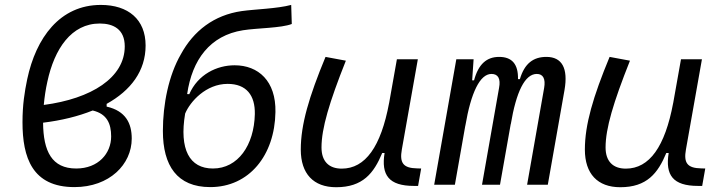

<svg xmlns="http://www.w3.org/2000/svg" viewBox="-20 -762 2970 792"><path d="M419.9 -333.5C519.5 -388.7 580.6 -469.2 580.6 -574.2C580.6 -682.1 508.8 -741.7 396 -741.7C226.6 -741.7 128.4 -605.5 92.3 -435.5C81.5 -383.3 72.8 -330.1 72.8 -257.8C72.8 -112.3 112.8 9.8 287.1 9.8C431.6 9.8 523.4 -84 523.4 -190.4C523.4 -252.9 499 -304.2 419.9 -322.3ZM160.6 -329.1C163.6 -361.8 168.5 -394.5 175.3 -424.8C204.6 -561 274.4 -665 391.6 -665C447.3 -665 494.6 -641.6 494.6 -570.8C494.6 -441.4 356.9 -355 160.6 -329.1ZM362.3 -306.2C420.9 -292.5 438.5 -252.4 438.5 -199.2C438.5 -128.9 385.3 -66.9 294.4 -66.9C193.8 -66.9 158.7 -137.7 157.7 -255.9C233.4 -265.1 302.7 -282.2 362.3 -306.2Z M847.2 9.8C1007.8 9.8 1113.3 -121.1 1116.2 -299.8C1118.7 -427.7 1045.9 -492.7 947.8 -492.7C874.5 -492.7 796.4 -455.1 760.7 -373.5L752 -374C772.5 -515.6 846.2 -615.7 982.4 -637.2C1041 -646.5 1140.6 -646 1183.6 -663.1L1181.2 -741.7C1122.6 -726.1 1032.7 -724.1 977.1 -716.3C862.3 -699.7 778.8 -634.8 726.1 -538.1C675.8 -451.2 651.9 -332.5 651.9 -221.7C651.9 -78.6 710.4 9.8 847.2 9.8ZM858.4 -66.9C761.7 -66.9 718.8 -145.5 743.7 -293.5C764.2 -342.8 829.6 -416 918.9 -416C996.6 -416 1032.7 -368.7 1031.2 -291.5C1028.3 -162.6 961.4 -66.9 858.4 -66.9Z M1366.7 10.3C1476.6 10.3 1522 -47.4 1556.6 -130.9H1566.4C1551.8 -40 1583.5 4.9 1687.5 4.9H1704.6L1717.3 -66.9L1700.7 -67.4C1643.6 -68.4 1627.4 -89.4 1637.7 -146L1703.6 -517.6H1617.2L1585 -336.4V-336.9C1551.3 -157.2 1487.3 -66.4 1389.6 -66.4C1335.9 -66.4 1306.2 -97.2 1306.2 -153.8C1306.2 -231.9 1337.9 -338.9 1406.7 -511.7L1322.8 -527.3C1254.4 -362.3 1220.7 -248 1220.7 -145C1220.7 -45.4 1272.9 10.3 1366.7 10.3Z M1933.6 -517.6H1862.3L1771 0H1856.4L1899.4 -243.7V-242.7C1922.9 -380.9 1960 -457 2007.3 -457C2034.7 -457 2045.9 -437.5 2038.6 -399.4L1968.3 0H2042.5L2086.9 -251V-249C2109.4 -383.3 2145 -457 2194.3 -457C2220.7 -457 2231 -436.5 2224.6 -399.4L2154.3 0H2239.7L2308.6 -390.6C2324.2 -480.5 2298.3 -527.3 2233.9 -527.3C2179.7 -527.3 2143.6 -500 2124.5 -435.5H2116.7C2118.2 -498 2091.3 -527.3 2039.1 -527.3C1987.8 -527.3 1953.6 -498 1935.5 -430.7H1927.7Z M2538.6 10.3C2648.4 10.3 2693.8 -47.4 2728.5 -130.9H2738.3C2723.6 -40 2755.4 4.9 2859.4 4.9H2876.5L2889.2 -66.9L2872.6 -67.4C2815.4 -68.4 2799.3 -89.4 2809.6 -146L2875.5 -517.6H2789.1L2756.8 -336.4V-336.9C2723.1 -157.2 2659.2 -66.4 2561.5 -66.4C2507.8 -66.4 2478 -97.2 2478 -153.8C2478 -231.9 2509.8 -338.9 2578.6 -511.7L2494.6 -527.3C2426.3 -362.3 2392.6 -248 2392.6 -145C2392.6 -45.4 2444.8 10.3 2538.6 10.3Z"/></svg>

Font: Cascadia Mono SemiLight
Style: Italic
Weight: 350
Italic angle: -10°
Monospace: yes
Designer: Aaron Bell
Foundry: Saja Typeworks
Version: Version 2404.023